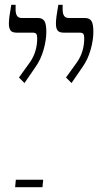

<svg xmlns="http://www.w3.org/2000/svg" viewBox="-20 -667 431 800"><path d="M255 -344 301 -408Q331 -451 331 -508Q331 -521 327 -526Q323 -531 312 -531H245Q227 -531 220 -540Q213 -549 213 -569Q213 -592 223 -647H241V-627Q241 -592 266 -592H334Q353 -592 361 -579.5Q369 -567 369 -534Q369 -500 357.5 -459.5Q346 -419 324 -388L278 -321ZM59 -344 105 -408Q135 -451 135 -508Q135 -521 131 -526Q127 -531 116 -531H49Q31 -531 24 -540Q17 -549 17 -569Q17 -592 27 -647H45V-627Q45 -592 70 -592H138Q157 -592 165 -579.5Q173 -567 173 -534Q173 -500 161.5 -459.5Q150 -419 128 -388L82 -321ZM46 82H160L157 113H43Z"/></svg>

Font: Noto Serif Hebrew CondLight
Style: Regular
Weight: 300
Width: 3
Designer: Monotype Design Team
Foundry: Monotype Imaging Inc.
Version: Version 1.000